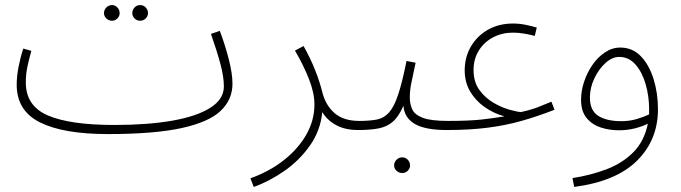

<svg xmlns="http://www.w3.org/2000/svg" viewBox="-20 -509 2692 759"><path d="M406 21Q231 21 138.5 -25Q46 -71 46 -174Q46 -207 53.5 -245.5Q61 -284 72 -317L104 -308Q96 -280 89 -248.5Q82 -217 82 -183Q82 -90 169.5 -52.5Q257 -15 432 -15Q564 -15 661 -32Q758 -49 811.5 -83Q865 -117 865 -167Q865 -205 851.5 -255.5Q838 -306 814 -375L849 -387Q870 -331 884.5 -274.5Q899 -218 899 -178Q899 -115 852 -70.5Q805 -26 697 -2.5Q589 21 406 21ZM534 -427Q521 -427 512 -436Q503 -445 503 -457Q503 -470 512 -479.5Q521 -489 534 -489Q547 -489 556 -479.5Q565 -470 565 -457Q565 -445 556 -436Q547 -427 534 -427ZM423 -427Q410 -427 400.5 -436Q391 -445 391 -457Q391 -470 400.5 -479.5Q410 -489 423 -489Q435 -489 444 -479.5Q453 -470 453 -457Q453 -445 444 -436Q435 -427 423 -427Z M983 230 970 196Q1047 168 1103.5 123Q1160 78 1191.5 22Q1223 -34 1223 -96Q1223 -142 1201 -197.5Q1179 -253 1146 -309L1180 -327Q1207 -279 1225.5 -232.5Q1244 -186 1254 -145Q1267 -93 1302.5 -62Q1338 -31 1400 -31Q1417 -31 1417 -14Q1417 -7 1411 -1Q1405 5 1396 5Q1344 5 1308.5 -14.5Q1273 -34 1254 -66Q1247 7 1205.5 66Q1164 125 1104.5 166.5Q1045 208 983 230Z M1396 5 1401 -31Q1442 -31 1470 -36.5Q1498 -42 1518 -64.5Q1538 -87 1554 -135Q1570 -183 1587 -268L1623 -261Q1613 -212 1606.5 -183Q1600 -154 1600 -123Q1600 -97 1610 -76Q1620 -55 1652 -43Q1684 -31 1751 -31Q1767 -31 1767 -14Q1767 -7 1761 -1Q1755 5 1746 5Q1660 5 1619 -19.5Q1578 -44 1575 -91Q1556 -48 1533 -28Q1510 -8 1477 -1.5Q1444 5 1396 5ZM1570 175Q1557 175 1547.5 166Q1538 157 1538 145Q1538 132 1547.5 122.5Q1557 113 1570 113Q1583 113 1592 122.5Q1601 132 1601 145Q1601 157 1592 166Q1583 175 1570 175Z M1746 5 1751 -31Q1835 -31 1884 -36.5Q1933 -42 1974 -49Q1931 -61 1895.5 -86Q1860 -111 1838.5 -147.5Q1817 -184 1817 -231Q1817 -283 1841.5 -325Q1866 -367 1909 -391.5Q1952 -416 2008 -416Q2033 -416 2057.5 -411Q2082 -406 2102 -400L2094 -367Q2076 -372 2053 -376Q2030 -380 2008 -380Q1965 -380 1929.5 -361.5Q1894 -343 1873 -309.5Q1852 -276 1852 -232Q1852 -185 1875 -153.5Q1898 -122 1930.5 -103Q1963 -84 1993.5 -75.5Q2024 -67 2039 -66Q2058 -70 2070 -73.5Q2082 -77 2093 -80.5Q2104 -84 2119 -90.5Q2134 -97 2160 -107L2172 -75Q2105 -49 2041.5 -31Q1978 -13 1906.5 -4Q1835 5 1746 5Z M2250 230 2243 195Q2315 184 2378 160Q2441 136 2484 92.5Q2527 49 2541 -20Q2519 -9 2489.5 -1.5Q2460 6 2426 6Q2389 6 2355 -5Q2321 -16 2299 -42.5Q2277 -69 2277 -115Q2277 -150 2289 -186Q2301 -222 2322 -252.5Q2343 -283 2371.5 -302Q2400 -321 2432 -321Q2480 -321 2513 -287Q2546 -253 2563.5 -197Q2581 -141 2581 -77Q2581 44 2498.5 126Q2416 208 2250 230ZM2312 -123Q2312 -72 2345 -51Q2378 -30 2436 -30Q2469 -30 2497.5 -38.5Q2526 -47 2546 -57Q2546 -68 2546 -79Q2546 -128 2532.5 -175.5Q2519 -223 2492.5 -253.5Q2466 -284 2428 -284Q2400 -284 2373.5 -260Q2347 -236 2329.5 -199Q2312 -162 2312 -123Z"/></svg>

Font: Noto Sans Arabic UI XLt
Style: Regular
Weight: 200
Designer: Monotype Design Team, Nadine Chahine and Nizar Qandah
Foundry: Monotype Imaging Inc.
Version: Version 2.010; ttfautohint (v1.8.4.7-5d5b)